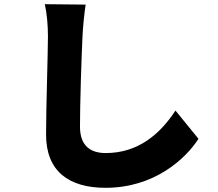

<svg xmlns="http://www.w3.org/2000/svg" viewBox="-20 -823 1040 917"><path d="M389 -801 194 -803C204 -758 209 -703 209 -649C209 -574 200 -306 200 -180C200 -5 309 74 484 74C717 74 866 -64 928 -160L818 -295C745 -183 640 -92 485 -92C417 -92 362 -122 362 -218C362 -328 369 -544 374 -649C376 -693 382 -754 389 -801Z"/></svg>

Font: Source Han Sans HK Heavy
Style: Regular
Weight: 900
Designer: Ryoko NISHIZUKA 西塚涼子 (kana, bopomofo & ideographs); Paul D. Hunt (Latin, Greek & Cyrillic); Sandoll Communications 산돌커뮤니
Foundry: Adobe
Version: Version 2.000;hotconv 1.0.107;makeotfexe 2.5.65593